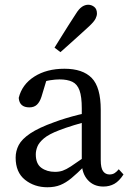

<svg xmlns="http://www.w3.org/2000/svg" viewBox="-20 -777 548 810"><path d="M210 -576Q225 -600 239.5 -623.5Q254 -647 269 -670.5Q284 -694 299 -717Q313 -740 326 -748.5Q339 -757 352 -757Q366 -757 377.5 -748Q389 -739 389 -720Q389 -710 383 -698Q377 -686 357 -667Q337 -649 317 -630.5Q297 -612 276.5 -594Q256 -576 235 -557ZM46 -112Q46 -140 59 -165Q72 -190 107.5 -214Q143 -238 210 -262Q231 -270 257.5 -278Q284 -286 312 -293Q340 -300 365 -304V-268Q331 -261 292.5 -249Q254 -237 231 -228Q186 -211 165 -193Q144 -175 137.5 -158Q131 -141 131 -126Q131 -86 154.5 -69Q178 -52 212 -52Q230 -52 244.5 -57Q259 -62 279 -75Q299 -88 330 -110L350 -125L364 -104L335 -75Q305 -45 281.5 -25.5Q258 -6 234.5 3.5Q211 13 180 13Q125 13 85.5 -18.5Q46 -50 46 -112ZM325 -92V-320Q325 -369 315.5 -395.5Q306 -422 285 -432Q264 -442 231 -442Q214 -442 191.5 -438.5Q169 -435 141 -424L181 -455L155 -369Q148 -347 136 -335.5Q124 -324 104 -324Q62 -324 59 -364Q73 -421 125 -454Q177 -487 252 -487Q329 -487 367 -448Q405 -409 405 -314V-102Q405 -68 415 -54.5Q425 -41 442 -41Q455 -41 464 -47Q473 -53 481 -63L501 -41Q483 -13 462.5 -1.5Q442 10 416 10Q375 10 350 -18Q325 -46 325 -92Z"/></svg>

Font: Adobe Variable Font Prototype
Style: Regular
Weight: 389
Designer: Frank Grießhammer
Foundry: Adobe
Version: Version 1.004;hotconv 1.0.113;makeotfexe 2.5.65598